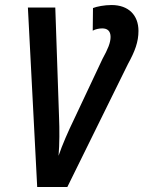

<svg xmlns="http://www.w3.org/2000/svg" viewBox="-20 -744 571 764"><path d="M128 0H248L489 -489C517 -540 531 -577 531 -621C531 -684 491 -724 424 -724C395 -724 365 -718 350 -712L349 -622C360 -628 374 -631 387 -631C407 -631 420 -621 420 -597C420 -574 409 -548 388 -510L274 -268C253 -225 227 -166 213 -124C217 -171 217 -230 215 -276L200 -714H91Z"/></svg>

Font: Noto Sans Display SemiCondensed Medium
Style: Italic
Weight: 500
Width: 4
Italic angle: -12°
Designer: Monotype Design Team
Foundry: Monotype Imaging Inc.
Version: Version 1.900